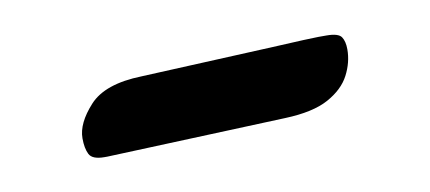

<svg xmlns="http://www.w3.org/2000/svg" viewBox="-27 -342 423 189"><g transform="rotate(-10 184.0 -247.0)"><path d="M249 -285Q288 -287 295 -287Q302 -287 303 -287Q315 -287 318 -282.5Q321 -278 321 -270Q321 -257 314.5 -244.5Q308 -232 292.5 -223.5Q277 -215 249 -214L70 -207Q69 -207 68.5 -207Q68 -207 67 -207Q55 -207 52 -213Q49 -219 49 -229Q49 -244 64.5 -261Q80 -278 117 -279Z"/></g></svg>

Font: Alkatra
Style: Regular
Weight: 400
Designer: Suman Bhandary
Version: Version 1.100;gftools[0.9.22]